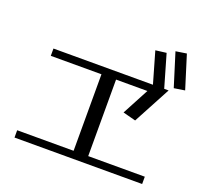

<svg xmlns="http://www.w3.org/2000/svg" viewBox="-142 -1042 1260 1186"><g transform="rotate(20 488.0 -449.0)"><path d="M891 -875 820 -864 888 -646 959 -657ZM535 -574H741L648 -399L732 -377L863 -622H834L772 -836L701 -827L760 -622H106V-574H439V-71H68V-23H907V-71H535Z"/></g></svg>

Font: LXGW Marker Gothic
Style: Regular
Weight: 400
Version: Version 1.001